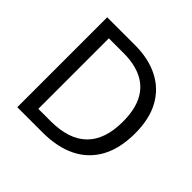

<svg xmlns="http://www.w3.org/2000/svg" viewBox="-174 -896 1078 1078"><g transform="rotate(45 365.0 -357.0)"><path d="M669 -364Q669 -244 624.5 -163Q580 -82 497 -41Q414 0 296 0H97V-714H317Q425 -714 504 -674Q583 -634 626 -556.5Q669 -479 669 -364ZM574 -361Q574 -456 542.5 -517Q511 -578 450.5 -607.5Q390 -637 304 -637H187V-77H284Q429 -77 501.5 -148.5Q574 -220 574 -361Z"/></g></svg>

Font: Noto Sans Kannada
Style: Regular
Weight: 400
Designer: Jelle Bosma - Monotype Design Team
Foundry: Monotype Imaging Inc.
Version: Version 2.003